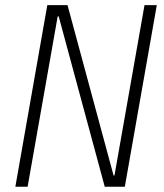

<svg xmlns="http://www.w3.org/2000/svg" viewBox="-20 -713 626 733"><path d="M379.9 0 204.1 -650.4H200.2L85.4 0H38.6L160.6 -693.4H237.8L413.6 -43H417L531.7 -693.4H578.6L456.5 0Z"/></svg>

Font: Cascadia Code ExtraLight
Style: Italic
Weight: 200
Italic angle: -10°
Monospace: yes
Designer: Aaron Bell
Foundry: Saja Typeworks
Version: Version 2404.023; ttfautohint (v1.8.4)